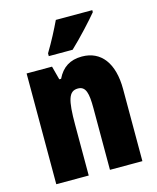

<svg xmlns="http://www.w3.org/2000/svg" viewBox="-115 -846 758 926"><g transform="rotate(-15 264.5 -383.0)"><path d="M435 -756V-766H253C232 -722 207 -673 175 -620V-606H294C344 -653 407 -722 435 -756ZM328 -563C269 -563 229 -537 204 -485H195L177 -553H50V0H212V-253C212 -378 224 -419 270 -419C310 -419 318 -381 318 -308V0H480V-360C480 -489 424 -563 328 -563Z"/></g></svg>

Font: Noto Sans Lao ExtraCondensed Black
Style: Regular
Weight: 900
Width: 2
Designer: Monotype Design Team
Foundry: Monotype Imaging Inc.
Version: Version 2.003